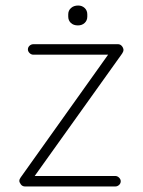

<svg xmlns="http://www.w3.org/2000/svg" viewBox="-20 -675 517 695"><path d="M397 -38Q405 -38 411 -32Q417 -26 417 -19Q417 -11 411 -5.5Q405 0 397 0H71Q61 0 55.5 -7.5Q50 -15 50 -20Q50 -24 51.5 -27Q53 -30 55 -33L377 -485L382 -477H101Q93 -477 87 -483Q81 -489 81 -496Q81 -504 87 -509.5Q93 -515 101 -515H407Q415 -515 420.5 -509Q426 -503 427 -495Q427 -491 425.5 -487.5Q424 -484 422 -481L102 -33L87 -38ZM262 -583Q246 -583 236.5 -592Q227 -601 227 -615V-623Q227 -637 237 -646Q247 -655 263 -655Q277 -655 286.5 -646Q296 -637 296 -623V-615Q296 -601 286.5 -592Q277 -583 262 -583Z"/></svg>

Font: Quicksand Light Light
Style: Regular
Weight: 300
Version: Version 3.006